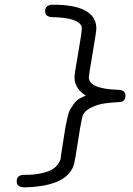

<svg xmlns="http://www.w3.org/2000/svg" viewBox="-20 -714 565 817"><path d="M51 58Q51 30 83 30H86Q127 30 157.5 23Q188 16 203 6.5Q218 -3 226.5 -15.5Q235 -28 237 -35Q239 -42 239 -47V-49Q243 -75 249.5 -116.5Q256 -158 258.5 -173Q261 -188 267 -213.5Q273 -239 278.5 -248Q284 -257 293.5 -271Q303 -285 315 -292.5Q327 -300 345 -307Q297 -338 297 -385Q297 -400 312.5 -487Q328 -574 328 -594Q328 -600 327 -602Q312 -639 203 -641Q172 -642 172 -666Q172 -694 205 -694Q390 -694 390 -592Q390 -581 374 -487Q358 -393 358 -386Q358 -336 480 -332Q514 -332 514 -307Q514 -285 495 -280Q494 -280 470 -278.5Q446 -277 422 -273.5Q398 -270 371.5 -258Q345 -246 334 -227Q328 -217 313.5 -123Q299 -29 295 -15Q268 77 92 83H81Q51 82 51 58Z"/></svg>

Font: CMU Typewriter Text
Style: LightOblique
Weight: 200
Italic angle: -9.46001°
Version: Version 0.7.0